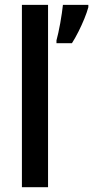

<svg xmlns="http://www.w3.org/2000/svg" viewBox="-20 -780 388 800"><path d="M180.2 0H71.3V-759.8H180.2ZM348.1 -759.8V-750Q342.3 -728.5 331.3 -701.7Q320.3 -674.8 306.9 -648.2Q293.5 -621.6 279.8 -600.1H215.3V-611.8Q218.8 -624 222.9 -642.8Q227.1 -661.6 231 -683.3Q234.9 -705.1 237.8 -725.3Q240.7 -745.6 242.2 -759.8Z"/></svg>

Font: Open Sans SemiCondensed SemiBold
Style: Regular
Weight: 600
Width: 4
Designer: Monotype Design Team
Foundry: Monotype Imaging Inc.
Version: Version 3.000